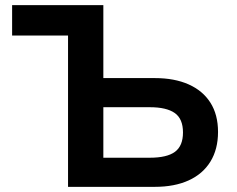

<svg xmlns="http://www.w3.org/2000/svg" viewBox="-20 -725 919 745"><path d="M244 0V-587H27V-705H381V-422H581Q657 -422 712 -397.5Q767 -373 796.5 -326.5Q826 -280 826 -213Q826 -146 796.5 -98Q767 -50 712 -25Q657 0 581 0ZM381 -113H561Q628 -113 659 -136Q690 -159 690 -211Q690 -264 658 -286.5Q626 -309 561 -309H381Z"/></svg>

Font: Nunito Sans 7pt
Style: Bold
Weight: 700
Designer: Vernon Adams
Foundry: Vernon Adams
Version: Version 3.101;gftools[0.9.27]